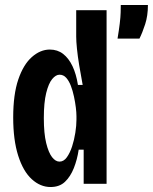

<svg xmlns="http://www.w3.org/2000/svg" viewBox="-20 -738 614 771"><path d="M183 13Q142 13 107.5 -18.5Q73 -50 53 -113Q33 -176 33 -266Q33 -359 53.5 -419Q74 -479 108 -509Q142 -539 180 -539Q211 -539 233.5 -521.5Q256 -504 271 -472.5Q286 -441 293 -397H312Q304 -439 298 -476Q292 -513 289 -542.5Q286 -572 286 -591V-697H408V-266V0H316V-137H296Q290 -97 276.5 -63Q263 -29 241 -8Q219 13 183 13ZM219 -89Q236 -89 248.5 -106.5Q261 -124 269.5 -150Q278 -176 282.5 -205Q287 -234 287 -257V-272Q287 -286 284.5 -306.5Q282 -327 277 -350.5Q272 -374 264.5 -393.5Q257 -413 246 -425.5Q235 -438 219 -438Q204 -438 189.5 -420.5Q175 -403 165.5 -364.5Q156 -326 156 -264Q156 -202 165.5 -163.5Q175 -125 189 -107Q203 -89 219 -89ZM452 -583Q458 -619 461 -644.5Q464 -670 464.5 -688Q465 -706 465 -718H574Q574 -675 563 -641Q552 -607 540 -583Z"/></svg>

Font: Bricolage Grotesque 24pt Condensed SemiBold
Style: Regular
Weight: 600
Width: 3
Designer: Mathieu Triay
Foundry: Atelier Triay
Version: Version 1.001;gftools[0.9.33.dev8+g029e19f]